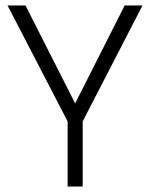

<svg xmlns="http://www.w3.org/2000/svg" viewBox="-20 -680 570 700"><path d="M226.5 -237.5 7.5 -660H73L254 -303L434.5 -660H499.5L281.5 -237.5V0H226.5Z"/></svg>

Font: League Spartan Light
Style: Regular
Weight: 277
Foundry: The League of Moveable Type
Version: Version 2.002